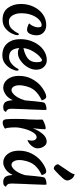

<svg xmlns="http://www.w3.org/2000/svg" viewBox="490 -1158 679 1700"><g transform="rotate(90 830.0 -308.5)"><path d="M15.6 -154.3Q15.6 -214.8 40 -266.1Q64.5 -317.4 106.9 -347.7Q149.4 -377.9 202.1 -377.9Q243.2 -377.9 268.1 -354Q293 -330.1 293 -293Q293 -263.7 282.7 -239.3Q272.5 -214.8 255.9 -210Q248 -208 243.2 -208Q220.7 -208 187.5 -225.6Q204.1 -244.1 213.4 -265.6Q222.7 -287.1 222.7 -305.7Q222.7 -311.5 220.7 -321.3Q219.7 -328.1 216.8 -333Q210.9 -336.9 202.1 -336.9Q179.7 -336.9 155.3 -314.9Q130.9 -293 114.3 -252Q97.7 -210.9 97.7 -155.3Q97.7 -111.3 117.2 -79.1Q136.7 -46.9 171.9 -46.9Q212.9 -46.9 238.3 -74.7Q263.7 -102.5 274.4 -128.9Q277.3 -134.8 285.2 -134.8Q292 -134.8 292 -123Q292 -104.5 276.9 -72.8Q261.7 -41 231 -16.1Q200.2 8.8 155.3 8.8Q85 8.8 50.3 -38.6Q15.6 -85.9 15.6 -154.3Z M327.1 -149.4Q327.1 -212.9 352.5 -266.6Q377.9 -320.3 420.4 -351.6Q462.9 -382.8 512.7 -382.8Q548.8 -382.8 573.2 -357.4Q597.7 -332 597.7 -289.1Q597.7 -250 574.7 -212.4Q551.8 -174.8 517.6 -150.9Q483.4 -127 451.2 -127Q435.5 -127 425.3 -129.9Q415 -132.8 406.2 -139.6V-136.7Q410.2 -89.8 430.2 -69.3Q450.2 -48.8 485.4 -48.8Q521.5 -48.8 549.8 -75.7Q578.1 -102.5 588.9 -127Q591.8 -132.8 599.6 -132.8Q606.4 -132.8 606.4 -121.1Q606.4 -102.5 591.3 -70.8Q576.2 -39.1 545.4 -14.2Q514.6 10.7 469.7 10.7Q402.3 10.7 364.7 -32.7Q327.1 -76.2 327.1 -149.4ZM531.2 -292Q531.2 -321.3 525.4 -331.1Q519.5 -340.8 514.6 -340.8Q502.9 -340.8 478 -316.9Q453.1 -293 432.1 -255.4Q411.1 -217.8 406.2 -175.8Q467.8 -189.5 499.5 -216.3Q531.2 -243.2 531.2 -292Z M652.3 -135.7Q652.3 -197.3 676.8 -245.6Q701.2 -293.9 736.3 -325.2Q760.7 -346.7 785.2 -359.9Q809.6 -373 822.3 -376Q828.1 -377.9 836.9 -377.9Q848.6 -377.9 854.5 -369.1L859.4 -362.3Q865.2 -352.5 869.1 -337.9Q815.4 -313.5 782.7 -276.9Q750 -240.2 738.3 -172.9Q735.4 -155.3 735.4 -139.6Q735.4 -109.4 747.1 -89.8Q758.8 -70.3 778.3 -70.3Q793.9 -70.3 815.4 -89.8Q848.6 -121.1 869.1 -189.5Q874 -249 877.9 -282.2L883.8 -333Q884.8 -342.8 886.7 -349.1Q888.7 -355.5 889.6 -360.4Q894.5 -368.2 907.7 -373Q920.9 -377.9 934.6 -379.4Q948.2 -380.9 952.1 -379.9Q954.1 -377.9 954.1 -357.4Q954.1 -331.1 949.2 -223.6L947.3 -188.5Q943.4 -92.8 943.4 -75.2Q943.4 -57.6 945.3 -49.8Q946.3 -43 951.2 -37.1Q959 -23.4 972.7 -22.5Q963.9 -6.8 959 -3.9L952.1 0Q943.4 2.9 925.8 2.9Q908.2 2.9 891.6 -7.8Q884.8 -12.7 880.9 -22.5Q871.1 -37.1 867.2 -81.1Q842.8 -28.3 802.7 -9.8Q779.3 2.9 757.8 2.9Q712.9 2.9 682.6 -35.2Q652.3 -73.2 652.3 -135.7Z M1066.4 7.8Q1037.1 7.8 1036.1 -26.4Q1033.2 -60.5 1033.2 -108.4Q1033.2 -179.7 1038.1 -230.5L1040 -296.9L1039.1 -341.8Q1039.1 -348.6 1068.4 -360.8Q1097.7 -373 1114.3 -373Q1125 -373 1125 -367.2Q1125 -341.8 1116.2 -258.8Q1133.8 -306.6 1164.6 -344.2Q1195.3 -381.8 1234.4 -381.8Q1259.8 -381.8 1276.9 -356.9Q1293.9 -332 1293.9 -301.8Q1293.9 -282.2 1281.7 -262.2Q1269.5 -242.2 1252 -228.5Q1234.4 -214.8 1219.7 -211.9Q1225.6 -235.4 1225.6 -249Q1225.6 -272.5 1214.8 -283.2Q1207 -293 1195.3 -293Q1172.9 -293 1152.8 -260.7Q1132.8 -228.5 1120.6 -183.1Q1108.4 -137.7 1108.4 -103.5V-92.8Q1108.4 -75.2 1109.4 -67.4Q1111.3 -27.3 1120.1 -12.7Q1111.3 -5.9 1095.7 1Q1080.1 7.8 1066.4 7.8Z M1314.5 -135.7Q1314.5 -197.3 1338.9 -245.6Q1363.3 -293.9 1398.4 -325.2Q1422.9 -346.7 1447.3 -359.9Q1471.7 -373 1484.4 -376Q1490.2 -377.9 1499 -377.9Q1510.7 -377.9 1516.6 -369.1L1521.5 -362.3Q1527.3 -352.5 1531.2 -337.9Q1477.5 -313.5 1444.8 -276.9Q1412.1 -240.2 1400.4 -172.9Q1397.5 -155.3 1397.5 -139.6Q1397.5 -109.4 1409.2 -89.8Q1420.9 -70.3 1440.4 -70.3Q1456.1 -70.3 1477.5 -89.8Q1510.7 -121.1 1531.2 -189.5Q1536.1 -249 1540 -282.2L1545.9 -333Q1546.9 -342.8 1548.8 -349.1Q1550.8 -355.5 1551.8 -360.4Q1556.6 -368.2 1569.8 -373Q1583 -377.9 1596.7 -379.4Q1610.4 -380.9 1614.3 -379.9Q1616.2 -377.9 1616.2 -357.4Q1616.2 -331.1 1611.3 -223.6L1609.4 -188.5Q1605.5 -92.8 1605.5 -75.2Q1605.5 -57.6 1607.4 -49.8Q1608.4 -43 1613.3 -37.1Q1621.1 -23.4 1634.8 -22.5Q1626 -6.8 1621.1 -3.9L1614.3 0Q1605.5 2.9 1587.9 2.9Q1570.3 2.9 1553.7 -7.8Q1546.9 -12.7 1543 -22.5Q1533.2 -37.1 1529.3 -81.1Q1504.9 -28.3 1464.8 -9.8Q1441.4 2.9 1419.9 2.9Q1375 2.9 1344.7 -35.2Q1314.5 -73.2 1314.5 -135.7ZM1575.2 -548.8Q1572.3 -540 1558.1 -523.9Q1543.9 -507.8 1527.8 -491.7Q1511.7 -475.6 1498 -462.9Q1484.4 -450.2 1481.4 -448.2Q1476.6 -443.4 1464.8 -445.8Q1453.1 -448.2 1444.3 -459Q1441.4 -462.9 1439.5 -466.8Q1437.5 -470.7 1436 -475.1Q1434.6 -479.5 1435.5 -484.4Q1460 -520.5 1474.1 -542Q1488.3 -563.5 1496.1 -574.2L1507.8 -591.8Q1512.7 -599.6 1517.1 -608.4Q1521.5 -617.2 1521.5 -627.9Q1526.4 -628.9 1531.7 -626.5Q1537.1 -624 1542 -622.1Q1546.9 -618.2 1552.7 -615.2Q1565.4 -604.5 1573.7 -585.4Q1582 -566.4 1575.2 -548.8Z"/></g></svg>

Font: BKP Parklife Text
Style: Regular
Weight: 400
Designer: Font Diner, Inc.; LA MECHKY PLUS GmbH
Foundry: Font Diner, Inc.; LA MECHKY PLUS GmbH
Version: Version 1.007